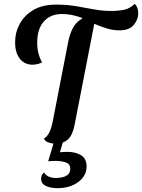

<svg xmlns="http://www.w3.org/2000/svg" viewBox="-20 -727 740 1000"><path d="M268 21Q248 21 231 14.5Q214 8 209 -5Q227 -17 237.5 -38.5Q248 -60 256 -101L334 -503Q343 -551 360.5 -582.5Q378 -614 408 -630L407 -634Q379 -644 355 -649Q331 -654 302 -654Q244 -654 209.5 -616.5Q175 -579 174 -510Q173 -481 179 -454.5Q185 -428 199 -402Q188 -396 174.5 -393Q161 -390 150 -390Q106 -390 81.5 -423.5Q57 -457 59 -513Q59 -558 82.5 -602Q106 -646 153 -674.5Q200 -703 273 -703Q327 -703 375 -695Q423 -687 468 -678.5Q513 -670 558 -670Q596 -670 626 -676Q656 -682 682 -707Q700 -689 700 -657Q700 -626 677 -597.5Q654 -569 602 -569Q569 -569 537.5 -578.5Q506 -588 471 -603L369 -79Q359 -25 335 -2Q311 21 268 21ZM280 253Q242 253 218 241Q194 229 194 205Q194 196 197.5 186.5Q201 177 210 172Q227 200 273 200Q289 200 306 196Q323 192 334.5 181.5Q346 171 346 152Q346 127 322.5 119Q299 111 268 111Q258 111 249.5 111.5Q241 112 231 113L268 -11H315L292 66Q299 65 311 64.5Q323 64 332 64Q373 64 402 81.5Q431 99 431 140Q431 189 387.5 221Q344 253 280 253Z"/></svg>

Font: Sansita Swashed
Style: Regular
Weight: 400
Designer: Pablo Cosgaya
Foundry: Omnibus-Type
Version: Version 1.003; ttfautohint (v1.8.3)